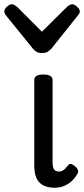

<svg xmlns="http://www.w3.org/2000/svg" viewBox="-67 -865 395 902"><path d="M191 17Q166 17 147.5 10.5Q129 4 117 -9Q105 -22 99.5 -42Q94 -62 94 -88V-489Q94 -502 104.5 -508.5Q115 -515 136 -515Q158 -515 169 -508.5Q180 -502 180 -489V-99Q180 -85 183.5 -76Q187 -67 193.5 -63Q200 -59 209 -59Q219 -59 226.5 -63Q234 -67 241 -74.5Q248 -82 256 -92Q262 -97 270.5 -93.5Q279 -90 289 -81Q296 -75 299 -66Q302 -57 297 -49Q286 -29 269.5 -14Q253 1 233 9Q213 17 191 17ZM273 -845Q282 -845 295 -833.5Q308 -822 308 -811Q308 -809 307 -805.5Q306 -802 301 -795L174 -636Q168 -630 159 -623Q150 -616 130 -616Q111 -616 102 -623Q93 -630 88 -636L-41 -795Q-45 -802 -46 -805.5Q-47 -809 -47 -811Q-47 -822 -34.5 -833.5Q-22 -845 -12 -845Q-6 -845 0 -841.5Q6 -838 13 -833L130 -716L248 -833Q254 -838 260 -841.5Q266 -845 273 -845Z"/></svg>

Font: Playwrite IT Trad
Style: Regular
Weight: 400
Designer: Veronika Burian, José Scaglione
Foundry: TypeTogether
Version: Version 1.002